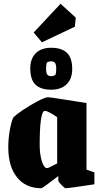

<svg xmlns="http://www.w3.org/2000/svg" viewBox="-20 -989 535 1021"><path d="M24 -206Q24 -249 31.5 -293Q39 -337 50 -363Q63 -378 102.5 -404.5Q142 -431 181.5 -451.5Q221 -472 235 -472Q245 -472 326.5 -459Q408 -446 440 -441V-87L482 -72V-9Q344 12 329 12Q324 12 307 -5.5Q290 -23 290 -29V-53Q206 12 200 12Q117 12 70.5 -46Q24 -104 24 -206ZM284 -120V-366Q264 -380 243 -391Q222 -402 215 -399Q191 -386 191 -219Q191 -168 202.5 -131.5Q214 -95 230 -95Q236 -95 259 -107Q282 -119 284 -120ZM141 -625Q141 -677 170 -706Q199 -735 252 -735Q307 -735 335.5 -708.5Q364 -682 364 -622Q364 -570 334.5 -541Q305 -512 252 -512Q197 -512 169 -538.5Q141 -565 141 -625ZM275 -591Q279 -602 279 -624Q279 -646 272.5 -654.5Q266 -663 252 -663Q239 -663 229 -656Q225 -645 225 -623Q225 -601 231.5 -592.5Q238 -584 252 -584Q265 -584 275 -591ZM203 -764 159 -816 302 -969 383 -895 378 -847Z"/></svg>

Font: Grenze ExtraBold
Style: Regular
Weight: 800
Designer: Renata Polastri
Foundry: Omnibus-Type
Version: Version 1.002; ttfautohint (v1.8)